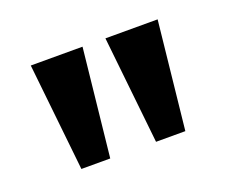

<svg xmlns="http://www.w3.org/2000/svg" viewBox="-55 -780 467 394"><g transform="rotate(-20 178.5 -582.5)"><path d="M228 -465 203 -700H317L292 -465ZM65 -465 40 -700H153L128 -465Z"/></g></svg>

Font: Cuprum SemiBold
Style: Regular
Weight: 600
Designer: Jovanny Lemonad
Foundry: Jovanny Lemonad
Version: Version 3.000